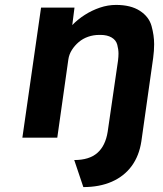

<svg xmlns="http://www.w3.org/2000/svg" viewBox="-20 -560 662 781"><path d="M319 201 282 91Q343 91 376 62Q409 33 418 -24L460 -313Q462 -329 462 -342Q462 -359 457 -378Q452 -397 434 -407.5Q416 -418 389 -418Q387 -418 384 -418Q360 -418 338.5 -410.5Q317 -403 300.5 -389Q284 -375 272.5 -357Q261 -339 258 -318L213 0H71L147 -529H283L274 -458Q296 -481 325 -499.5Q354 -518 386.5 -529Q419 -540 452 -540Q512 -540 549 -516Q586 -492 596.5 -454Q607 -416 607 -380Q607 -354 603 -324L555 15Q546 74 515.5 115.5Q485 157 435 179Q385 201 319 201Z"/></svg>

Font: Lexend SemBd
Style: Italic
Weight: 600
Italic angle: -8.13011°
Designer: Bonnie Shaver-Troup, Thomas Jockin
Foundry: Lexend
Version: Version 1.007